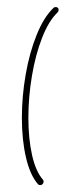

<svg xmlns="http://www.w3.org/2000/svg" viewBox="-20 -539 191 559"><path d="M107 -10.4Q107 -6.3 104.1 -3.1Q101.1 0 97 0Q93 0 90.7 -2.6Q67.4 -29.3 55.6 -80.6Q43.7 -131.9 43.7 -195.9Q43.7 -258.5 54.8 -322.2Q65.9 -385.9 86.7 -437.4Q107.4 -488.9 135.6 -515.9Q138.1 -518.5 142.2 -518.5Q145.9 -518.5 148.3 -516.3Q150.7 -514.1 150.7 -510.4Q150.7 -505.9 147.8 -503Q121.9 -478.5 102.6 -429.1Q83.3 -379.6 73 -318.1Q62.6 -256.7 62.6 -196.3Q62.6 -135.6 73.3 -87.6Q84.1 -39.6 105.2 -15.6Q107 -13 107 -10.4Z"/></svg>

Font: 26F Galaxy Sans Hairline
Style: Italic
Weight: 50
Italic angle: -5°
Designer: C₂₉H₂₅N₃O₅
Version: Version 1.200